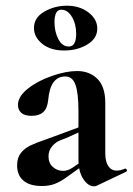

<svg xmlns="http://www.w3.org/2000/svg" viewBox="-20 -645 465 673"><path d="M309 8Q289 8 272 -17.5Q255 -43 255 -85V-255Q255 -319 244.5 -348Q234 -377 209 -377Q156 -377 149 -295Q146 -265 131.5 -252Q117 -239 91 -239Q66 -239 54.5 -249.5Q43 -260 43 -277Q43 -307 78 -334.5Q113 -362 162.5 -379Q212 -396 250 -396Q294 -396 321.5 -368.5Q349 -341 349 -285V-108Q349 -79 359.5 -63Q370 -47 389 -47Q403 -47 418 -54H419Q423 -54 424.5 -49.5Q426 -45 422 -43L319 6Q315 8 309 8ZM40 -65Q40 -92 53 -108.5Q66 -125 85.5 -134.5Q105 -144 140 -156L165 -165L265 -202L269 -187L212 -161Q209 -160 192 -153.5Q175 -147 162.5 -132Q150 -117 150 -97Q150 -73 165.5 -59.5Q181 -46 201 -46Q217 -46 234 -57L284 -91L285 -75L215 -25Q192 -8 172 -0.5Q152 7 127 7Q84 7 62 -12Q40 -31 40 -65ZM99 -547Q99 -583 135 -604Q171 -625 215 -625Q259 -625 290 -601.5Q321 -578 321 -545Q321 -510 286 -489Q251 -468 205 -468Q157 -468 128 -491.5Q99 -515 99 -547ZM247 -527Q247 -561 232 -586Q217 -611 195 -611Q171 -611 171 -567Q171 -534 184.5 -508Q198 -482 221 -482Q234 -482 240.5 -493Q247 -504 247 -527Z"/></svg>

Font: Cormorant Garamond
Style: Bold
Weight: 700
Designer: Christian Thalmann (Catharsis Fonts)
Foundry: Catharsis Fonts
Version: Version 4.000